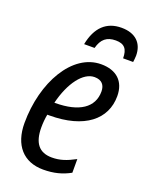

<svg xmlns="http://www.w3.org/2000/svg" viewBox="-141 -813 699 898"><g transform="rotate(20 208.5 -364.5)"><path d="M167 -607H219C231 -653 256 -674 301 -674C344 -674 361 -653 361 -607H411C412 -617 414 -627 414 -639C414 -700 377 -739 306 -739C231 -739 184 -694 167 -607ZM187 10C240 10 281 -1 321 -23V-91C278 -68 246 -57 206 -57C142 -57 112 -96 112 -173C112 -194 114 -217 118 -238H128C303 -238 396 -316 396 -431C396 -505 351 -546 275 -546C132 -546 31 -368 31 -165C31 -55 89 10 187 10ZM134 -302H130C156 -408 210 -479 266 -479C303 -479 319 -458 319 -426C319 -347 253 -302 134 -302Z"/></g></svg>

Font: Noto Sans Condensed
Style: Italic
Weight: 400
Width: 3
Italic angle: -12°
Designer: Monotype Design Team
Foundry: Monotype Imaging Inc.
Version: Version 2.013